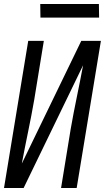

<svg xmlns="http://www.w3.org/2000/svg" viewBox="-20 -939 524 959"><path d="M0 0 121 -735H199L151 -441Q137 -361 120.5 -281.5Q104 -202 89 -122L386 -735H484L363 0H285L333 -294Q347 -374 363.5 -453.5Q380 -533 395 -613L98 0ZM182 -851 181 -919H474L475 -851Z"/></svg>

Font: Iosevka QP
Style: Italic
Weight: 400
Italic angle: -9°
Designer: Belleve Invis
Foundry: Belleve Invis
Version: Version 20.0.0; ttfautohint (v1.8.4)